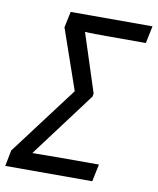

<svg xmlns="http://www.w3.org/2000/svg" viewBox="-102 -778 691 841"><g transform="rotate(10 243.5 -357.0)"><path d="M-21 0H366L382 -77H209C167 -77 127 -76 86 -76L303 -366L305 -380L221 -639C242 -637 288 -637 318 -637H492L508 -714H144L129 -643L222 -375L-7 -71Z"/></g></svg>

Font: Noto Sans SemiCondensed
Style: Italic
Weight: 400
Width: 4
Italic angle: -12°
Designer: Monotype Design Team
Foundry: Monotype Imaging Inc.
Version: Version 2.013